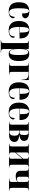

<svg xmlns="http://www.w3.org/2000/svg" viewBox="2180 -2770 816 5217"><g transform="rotate(90 2588.5 -162.0)"><path d="M283 10Q396 10 436 -29Q476 -68 476 -100Q476 -148 438 -155Q430 -70 398.5 -36Q367 -2 321 -2Q262 -2 233.5 -62Q205 -122 205 -264Q205 -425 221.5 -482.5Q238 -540 279 -540Q311 -540 328 -503.5Q345 -467 345 -353Q433 -354 455 -385Q477 -416 477 -437Q477 -486 430.5 -518Q384 -550 289 -550Q178 -550 110 -488Q42 -426 42 -263Q42 -118 108.5 -54Q175 10 283 10Z M805 10Q915 10 961.5 -30Q1008 -70 1008 -111Q1008 -145 974 -156Q963 -65 930 -34.5Q897 -4 847 -4Q778 -4 745 -66.5Q712 -129 712 -284H1024V-307Q1024 -427 961.5 -488.5Q899 -550 795 -550Q678 -550 614.5 -478Q551 -406 551 -265Q551 -134 614 -62Q677 10 805 10ZM713 -294Q714 -436 731.5 -488Q749 -540 793 -540Q832 -540 848.5 -488.5Q865 -437 865 -294Z M1072 226H1408V216H1373Q1343 216 1327.5 200Q1312 184 1312 137V40Q1312 -4 1311.5 -43.5Q1311 -83 1310 -111H1312Q1325 -52 1355 -21Q1385 10 1446 10Q1538 10 1588.5 -56.5Q1639 -123 1639 -266Q1639 -548 1450 -548Q1330 -548 1312 -436H1310V-536H1085V-526H1100Q1114 -526 1132 -516Q1150 -506 1150 -465V137Q1150 184 1134.5 200Q1119 216 1089 216H1072ZM1400 -16Q1311 -16 1311 -267Q1311 -382 1328.5 -450.5Q1346 -519 1396 -519Q1443 -519 1459.5 -461.5Q1476 -404 1476 -262Q1476 -119 1456.5 -67.5Q1437 -16 1400 -16Z M1697 0H2011V-10H1979Q1957 -10 1945 -23Q1933 -36 1933 -74V-526H1989Q2067 -526 2101 -496Q2135 -466 2142 -392L2147 -340H2157L2155 -536H1697V-526H1715Q1740 -526 1755 -513Q1770 -500 1770 -460V-74Q1770 -36 1758 -23Q1746 -10 1713 -10H1697Z M2471 10Q2581 10 2627.5 -30Q2674 -70 2674 -111Q2674 -145 2640 -156Q2629 -65 2596 -34.5Q2563 -4 2513 -4Q2444 -4 2411 -66.5Q2378 -129 2378 -284H2690V-307Q2690 -427 2627.5 -488.5Q2565 -550 2461 -550Q2344 -550 2280.5 -478Q2217 -406 2217 -265Q2217 -134 2280 -62Q2343 10 2471 10ZM2379 -294Q2380 -436 2397.5 -488Q2415 -540 2459 -540Q2498 -540 2514.5 -488.5Q2531 -437 2531 -294Z M3023 10Q3133 10 3179.5 -30Q3226 -70 3226 -111Q3226 -145 3192 -156Q3181 -65 3148 -34.5Q3115 -4 3065 -4Q2996 -4 2963 -66.5Q2930 -129 2930 -284H3242V-307Q3242 -427 3179.5 -488.5Q3117 -550 3013 -550Q2896 -550 2832.5 -478Q2769 -406 2769 -265Q2769 -134 2832 -62Q2895 10 3023 10ZM2931 -294Q2932 -436 2949.5 -488Q2967 -540 3011 -540Q3050 -540 3066.5 -488.5Q3083 -437 3083 -294Z M3295 0H3634Q3741 0 3789 -41Q3837 -82 3837 -144Q3837 -212 3785.5 -242Q3734 -272 3639 -278V-280Q3729 -287 3769 -320Q3809 -353 3809 -408Q3809 -472 3762.5 -504Q3716 -536 3612 -536H3295V-526H3313Q3337 -526 3352.5 -512.5Q3368 -499 3368 -460V-74Q3368 -33 3353.5 -21.5Q3339 -10 3313 -10H3295ZM3530 -280V-526H3578Q3620 -526 3635.5 -495.5Q3651 -465 3651 -405Q3651 -336 3628 -308Q3605 -280 3566 -280ZM3530 -10V-270H3575Q3668 -270 3668 -151Q3668 -10 3574 -10Z M3887 0H4180V-10H4164Q4141 -10 4132 -20.5Q4123 -31 4123 -62V-164L4294 -362V-67Q4294 -10 4252 -10H4236V0H4531V-10H4510Q4485 -10 4470.5 -24.5Q4456 -39 4456 -82V-458Q4456 -499 4470.5 -512.5Q4485 -526 4510 -526H4531V-536H4236V-526H4252Q4294 -526 4294 -479V-384L4123 -186V-477Q4123 -507 4133 -516.5Q4143 -526 4164 -526H4182V-536H3887V-526H3905Q3931 -526 3945.5 -514Q3960 -502 3960 -459V-77Q3960 -34 3945.5 -22Q3931 -10 3903 -10H3887Z M4834 0H5160V-10H5145Q5113 -10 5099.5 -23.5Q5086 -37 5086 -76V-457Q5086 -496 5099 -511Q5112 -526 5136 -526H5158V-536H4872V-526H4885Q4907 -526 4915.5 -513.5Q4924 -501 4924 -463V-236Q4906 -226 4885 -219Q4864 -212 4842 -212Q4817 -212 4800 -226Q4783 -240 4783 -277V-465Q4783 -502 4791.5 -514Q4800 -526 4820 -526H4834V-536H4552V-526H4570Q4621 -526 4621 -459V-312Q4621 -180 4772 -180Q4824 -180 4861.5 -195Q4899 -210 4924 -223V-76Q4924 -32 4907.5 -21Q4891 -10 4861 -10H4834Z"/></g></svg>

Font: Noto Serif Display SemiCondensed Extra
Style: Regular
Weight: 800
Width: 4
Designer: Monotype Design Team
Foundry: Monotype Imaging Inc.
Version: Version 1.900